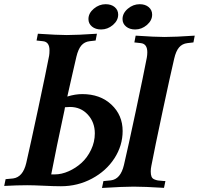

<svg xmlns="http://www.w3.org/2000/svg" viewBox="-32 -906 960 927"><path d="M460.4 1.5 467.3 -31.7 503.4 -35.2Q550.3 -41 566.4 -109.4Q585.9 -192.4 624 -371.3Q662.1 -550.3 676.8 -627.4Q679.2 -640.6 679.2 -653.8Q679.2 -694.3 647.9 -697.8L616.7 -701.2L623 -733.9Q717.3 -727.5 762.7 -727.5Q813 -727.5 908.2 -733.9L901.9 -701.2L872.6 -697.8Q847.7 -694.8 832.5 -677Q817.4 -659.2 809.1 -623Q791 -546.4 752.9 -367.9Q714.8 -189.5 698.7 -105Q695.8 -91.3 695.8 -78.1Q695.8 -62.5 699.5 -53.5Q703.1 -44.4 712.4 -40.3Q721.7 -36.1 730.7 -34.7Q739.7 -33.2 757.3 -32.2Q759.3 -32.2 760.5 -32.2Q761.7 -32.2 763.4 -32Q765.1 -31.7 766.6 -31.7L759.8 1Q665 -4.9 613.3 -4.9Q564.9 -4.9 460.4 1.5ZM290.5 -736.8Q340.8 -736.8 436 -743.2L429.7 -710.4L400.4 -707Q376 -704.1 360.8 -686.5Q345.7 -668.9 336.9 -632.3Q330.1 -601.1 317.4 -547.6Q304.7 -494.1 293 -439.9Q331.1 -451.7 365.2 -451.7Q451.7 -451.7 505.9 -400.9Q560.1 -350.1 560.1 -273.4Q560.1 -203.1 520.5 -141.8Q481 -80.6 412.1 -43.7Q343.3 -6.8 262.2 -6.8Q228.5 -6.8 178.7 -9.3Q128.9 -11.7 99.1 -11.7Q50.8 -11.7 -11.7 -8.3L-4.9 -41L31.2 -44.4Q78.6 -50.8 94.7 -118.7Q115.2 -208 153.1 -385.3Q190.9 -562.5 205.1 -636.7Q207 -646.5 207 -663.1Q207 -703.6 175.8 -707L144.5 -710.4L150.9 -743.2Q245.1 -736.8 290.5 -736.8ZM281.7 -388.2 279.3 -374Q239.7 -190.9 215.3 -64H232.9Q265.1 -64 299.3 -79.1Q333.5 -94.2 361.6 -119.6Q389.6 -145 407.7 -182.9Q425.8 -220.7 425.8 -262.2Q425.8 -315.9 391.8 -352.8Q357.9 -389.6 305.7 -389.6Q293.9 -389.6 281.7 -388.2ZM478 -885.7Q505.4 -885.7 522 -871.6Q538.6 -857.4 538.6 -835.4Q538.6 -807.1 513.2 -785.4Q487.8 -763.7 456.1 -763.7Q429.2 -763.7 412.1 -777.8Q395 -792 395 -814Q395 -842.3 420.9 -864Q446.8 -885.7 478 -885.7ZM642.6 -885.7Q669.4 -885.7 686 -871.6Q702.6 -857.4 702.6 -835.4Q702.6 -807.1 677.2 -785.4Q651.9 -763.7 620.6 -763.7Q593.8 -763.7 576.7 -777.8Q559.6 -792 559.6 -814Q559.6 -842.3 585.2 -864Q610.8 -885.7 642.6 -885.7Z"/></svg>

Font: Flanker
Style: Bold Italic
Weight: 700
Italic angle: -12°
Designer: Flanker
Version: Version 2.000